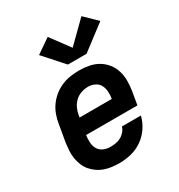

<svg xmlns="http://www.w3.org/2000/svg" viewBox="-186 -911 972 1043"><g transform="rotate(-30 300.0 -389.5)"><path d="M260 8Q236 8 212.5 5Q189 2 167.5 -5.5Q146 -13 127.5 -26Q109 -39 94.5 -56Q80 -73 71.5 -94Q63 -115 59 -138Q55 -161 56.5 -185Q58 -209 61 -233L80 -343Q84 -370 94 -397Q104 -424 121 -447.5Q138 -471 161.5 -489.5Q185 -508 211.5 -519Q238 -530 265.5 -534Q293 -538 320 -538Q352 -538 382.5 -532Q413 -526 438.5 -511Q464 -496 482.5 -472.5Q501 -449 510 -420.5Q519 -392 519 -360.5Q519 -329 514 -297L500 -215H178Q175 -192 176 -169.5Q177 -147 187.5 -129Q198 -111 218 -102Q238 -93 260 -93Q277 -93 293.5 -95.5Q310 -98 325.5 -106Q341 -114 353 -127.5Q365 -141 370 -158H489Q480 -121 458 -88Q436 -55 403.5 -32.5Q371 -10 334 -1Q297 8 260 8ZM195 -315H397Q401 -338 399.5 -360Q398 -382 388.5 -400Q379 -418 359.5 -427.5Q340 -437 318 -437Q296 -437 274 -429.5Q252 -422 235.5 -406Q219 -390 209.5 -369Q200 -348 197 -327ZM401 -596H284L174 -719L264 -781L352 -662L479 -787L555 -713Z"/></g></svg>

Font: Iosevka Slab Extended Oblique
Style: Bold
Weight: 700
Width: 7
Italic angle: -9°
Monospace: yes
Designer: Belleve Invis
Foundry: Belleve Invis
Version: Version 11.1.1; ttfautohint (v1.8.3)